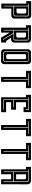

<svg xmlns="http://www.w3.org/2000/svg" viewBox="1426 -2310 585 3476"><g transform="rotate(90 1718.0 -571.5)"><path d="M315.4 -794.9Q315.4 -794.9 315.4 -781.2Q315.4 -768.6 315.4 -754.9Q315.4 -754.9 315.4 -746.1Q315.4 -736.3 315.4 -680.7Q315.4 -656.2 315.4 -622.1Q315.4 -586.9 315.4 -538.1Q315.4 -526.4 310.5 -517.6Q306.6 -507.8 298.8 -500Q291 -492.2 282.2 -488.3Q272.5 -484.4 260.7 -484.4Q260.7 -484.4 218.8 -484.4Q176.8 -484.4 134.8 -484.4Q134.8 -484.4 134.8 -455.1Q134.8 -426.8 134.8 -388.7Q134.8 -369.1 134.8 -349.6Q134.8 -330.1 134.8 -313.5Q134.8 -310.5 134.8 -308.6Q134.8 -306.6 134.8 -303.7Q134.8 -303.7 122.1 -303.7Q115.2 -303.7 105.5 -303.7Q75.2 -303.7 44.9 -303.7Q44.9 -303.7 44.9 -333Q44.9 -361.3 44.9 -398.4Q44.9 -418 44.9 -438.5Q44.9 -458 44.9 -474.6Q44.9 -476.6 44.9 -479.5Q44.9 -481.4 44.9 -484.4Q44.9 -484.4 44.9 -515.6Q44.9 -546.9 44.9 -578.1Q44.9 -578.1 44.9 -606.4Q44.9 -635.7 44.9 -670.9Q44.9 -691.4 44.9 -710Q44.9 -729.5 44.9 -746.1Q44.9 -748 44.9 -750Q44.9 -752.9 44.9 -754.9Q44.9 -754.9 30.3 -754.9Q14.6 -754.9 0 -754.9Q0 -754.9 0 -767.6Q0 -774.4 0 -784.2Q0 -798.8 0 -813.5Q0 -829.1 0 -843.8Q0 -843.8 14.6 -843.8Q30.3 -843.8 44.9 -843.8Q44.9 -843.8 75.2 -843.8Q105.5 -843.8 134.8 -843.8Q134.8 -843.8 178.7 -843.8Q221.7 -843.8 264.6 -843.8Q286.1 -843.8 300.8 -830.1Q315.4 -815.4 315.4 -794.9ZM276.4 -753.9Q276.4 -753.9 276.4 -756.8Q276.4 -758.8 276.4 -773.4Q275.4 -786.1 265.6 -794.9Q256.8 -803.7 244.1 -803.7Q244.1 -803.7 238.3 -803.7Q232.4 -803.7 226.6 -803.7Q226.6 -803.7 197.3 -803.7Q168 -803.7 130.9 -803.7Q110.4 -803.7 90.8 -803.7Q71.3 -803.7 54.7 -803.7Q51.8 -803.7 49.8 -803.7Q46.9 -803.7 44.9 -803.7Q44.9 -803.7 44.9 -802.7Q44.9 -801.8 44.9 -800.8Q44.9 -796.9 44.9 -793.9Q44.9 -793.9 58.6 -793.9Q71.3 -793.9 85 -793.9Q85 -793.9 85 -722.7Q85 -650.4 85 -559.6Q85 -510.7 85 -461.9Q85 -413.1 85 -373Q85 -367.2 85 -361.3Q85 -355.5 85 -349.6Q85 -349.6 86.9 -349.6Q86.9 -349.6 87.9 -349.6Q91.8 -349.6 94.7 -349.6Q94.7 -349.6 94.7 -377.9Q94.7 -405.3 94.7 -441.4Q94.7 -460 94.7 -479.5Q94.7 -498 94.7 -513.7Q94.7 -516.6 94.7 -518.6Q94.7 -520.5 94.7 -523.4Q94.7 -523.4 138.7 -523.4Q182.6 -523.4 225.6 -523.4Q225.6 -523.4 228.5 -523.4Q230.5 -523.4 245.1 -523.4Q257.8 -523.4 266.6 -532.2Q275.4 -541 275.4 -554.7Q275.4 -554.7 275.4 -562.5Q275.4 -570.3 275.4 -578.1Q275.4 -578.1 273.4 -578.1Q271.5 -578.1 269.5 -578.1Q269.5 -578.1 271.5 -578.1Q273.4 -578.1 275.4 -578.1Q275.4 -578.1 275.4 -606.4Q275.4 -634.8 275.4 -670.9Q275.4 -690.4 275.4 -709Q275.4 -728.5 276.4 -745.1Q276.4 -747.1 276.4 -749Q276.4 -752 276.4 -753.9ZM264.6 -579.1Q264.6 -579.1 264.6 -576.2Q264.6 -573.2 264.6 -555.7Q264.6 -546.9 258.8 -540Q252.9 -534.2 245.1 -534.2Q245.1 -534.2 238.3 -534.2Q232.4 -534.2 225.6 -534.2Q225.6 -534.2 225.6 -532.2Q225.6 -530.3 225.6 -529.3Q225.6 -529.3 225.6 -530.3Q225.6 -532.2 225.6 -534.2Q225.6 -534.2 182.6 -534.2Q138.7 -534.2 94.7 -534.2Q94.7 -534.2 94.7 -572.3Q94.7 -574.2 94.7 -576.2Q94.7 -618.2 94.7 -670.9Q94.7 -700.2 94.7 -728.5Q94.7 -756.8 94.7 -780.3Q94.7 -784.2 94.7 -787.1Q94.7 -791 94.7 -793.9Q94.7 -793.9 138.7 -793.9Q182.6 -793 225.6 -793Q225.6 -793 225.6 -794.9Q225.6 -795.9 225.6 -797.9Q225.6 -797.9 225.6 -795.9Q225.6 -794.9 225.6 -793Q225.6 -793 228.5 -793Q230.5 -793 243.2 -793Q252 -793 258.8 -787.1Q264.6 -781.2 264.6 -772.5Q264.6 -772.5 264.6 -765.6Q264.6 -759.8 264.6 -753.9Q264.6 -753.9 264.6 -753.9Q264.6 -752.9 264.6 -752.9Q264.6 -752.9 264.6 -724.6Q264.6 -697.3 264.6 -661.1Q264.6 -641.6 264.6 -623Q264.6 -603.5 264.6 -587.9Q264.6 -585.9 264.6 -584Q264.6 -581.1 264.6 -579.1ZM224.6 -725.6Q224.6 -738.3 216.8 -746.1Q208 -754.9 196.3 -754.9Q196.3 -754.9 175.8 -754.9Q155.3 -754.9 134.8 -754.9Q134.8 -754.9 134.8 -728.5Q134.8 -727.5 134.8 -726.6Q134.8 -697.3 134.8 -662.1Q134.8 -641.6 134.8 -623Q134.8 -603.5 134.8 -586.9Q134.8 -585 134.8 -583Q134.8 -580.1 134.8 -578.1Q134.8 -578.1 138.7 -578.1Q140.6 -578.1 142.6 -578.1Q150.4 -578.1 195.3 -578.1Q208 -578.1 216.8 -586.9Q224.6 -595.7 224.6 -608.4Q224.6 -608.4 224.6 -613.3Q224.6 -618.2 224.6 -648.4Q224.6 -662.1 224.6 -680.7Q224.6 -700.2 224.6 -725.6Z M699.2 -574.2Q699.2 -574.2 699.2 -571.3Q699.2 -568.4 699.2 -550.8Q699.2 -542 693.4 -535.2Q687.5 -529.3 679.7 -529.3Q679.7 -529.3 672.9 -529.3Q667 -529.3 660.2 -529.3Q660.2 -529.3 660.2 -527.3Q660.2 -525.4 660.2 -524.4Q660.2 -524.4 660.2 -525.4Q660.2 -527.3 660.2 -529.3Q660.2 -529.3 617.2 -529.3Q573.2 -529.3 529.3 -529.3Q529.3 -529.3 529.3 -567.4Q529.3 -569.3 529.3 -571.3Q529.3 -613.3 529.3 -666Q529.3 -694.3 529.3 -723.6Q529.3 -752 529.3 -775.4Q529.3 -779.3 529.3 -782.2Q529.3 -786.1 529.3 -789.1Q529.3 -789.1 573.2 -789.1Q617.2 -789.1 661.1 -789.1Q661.1 -789.1 661.1 -791Q661.1 -792 661.1 -793.9Q661.1 -793.9 661.1 -792Q661.1 -791 661.1 -789.1Q661.1 -789.1 664.1 -789.1Q666 -789.1 678.7 -789.1Q687.5 -789.1 694.3 -783.2Q700.2 -777.3 700.2 -767.6Q700.2 -767.6 700.2 -761.7Q700.2 -755.9 700.2 -750Q700.2 -750 700.2 -750Q700.2 -749 700.2 -749Q700.2 -749 700.2 -720.7Q700.2 -692.4 700.2 -657.2Q700.2 -637.7 700.2 -618.2Q699.2 -599.6 699.2 -583Q699.2 -581.1 699.2 -578.1Q699.2 -576.2 699.2 -574.2ZM660.2 -720.7Q660.2 -733.4 652.3 -741.2Q643.6 -750 631.8 -750Q631.8 -750 611.3 -750Q590.8 -750 570.3 -750Q570.3 -750 570.3 -723.6Q570.3 -722.7 570.3 -721.7Q570.3 -692.4 570.3 -657.2Q570.3 -636.7 570.3 -617.2Q570.3 -598.6 570.3 -582Q570.3 -580.1 570.3 -577.1Q570.3 -575.2 570.3 -573.2Q570.3 -573.2 574.2 -573.2Q576.2 -573.2 578.1 -573.2Q585.9 -573.2 630.9 -573.2Q643.6 -573.2 652.3 -582Q660.2 -590.8 660.2 -602.5Q660.2 -602.5 660.2 -608.4Q660.2 -613.3 660.2 -643.6Q660.2 -657.2 660.2 -675.8Q660.2 -694.3 660.2 -720.7ZM750 -390.6Q750 -390.6 750 -376Q750 -361.3 750 -345.7Q750 -345.7 750 -345.7Q750 -345.7 750 -344.7Q750 -344.7 750 -330.1Q750 -315.4 750 -299.8Q750 -299.8 719.7 -299.8Q690.4 -299.8 660.2 -299.8Q660.2 -299.8 646.5 -324.2Q631.8 -349.6 613.3 -380.9Q603.5 -397.5 593.8 -414.1Q583 -430.7 575.2 -445.3Q574.2 -447.3 573.2 -449.2Q571.3 -451.2 570.3 -453.1Q570.3 -453.1 570.3 -428.7Q570.3 -403.3 570.3 -372.1Q570.3 -355.5 570.3 -338.9Q570.3 -322.3 570.3 -307.6Q570.3 -305.7 570.3 -303.7Q570.3 -301.8 570.3 -299.8Q570.3 -299.8 557.6 -299.8Q550.8 -299.8 541 -299.8Q510.7 -299.8 480.5 -299.8Q480.5 -299.8 480.5 -373Q480.5 -445.3 480.5 -537.1Q480.5 -586.9 480.5 -636.7Q480.5 -685.5 480.5 -726.6Q480.5 -732.4 480.5 -738.3Q480.5 -744.1 480.5 -750Q480.5 -750 465.8 -750Q450.2 -750 435.5 -750Q435.5 -750 435.5 -763.7Q435.5 -769.5 435.5 -780.3Q435.5 -794.9 435.5 -809.6Q435.5 -824.2 435.5 -839.8Q435.5 -839.8 450.2 -839.8Q465.8 -839.8 480.5 -839.8Q480.5 -839.8 510.7 -839.8Q541 -839.8 570.3 -839.8Q570.3 -839.8 576.2 -839.8Q582 -839.8 615.2 -839.8Q629.9 -839.8 650.4 -839.8Q670.9 -839.8 700.2 -839.8Q721.7 -839.8 736.3 -825.2Q751 -810.5 751 -790Q751 -790 751 -777.3Q751 -763.7 751 -751Q751 -751 751 -741.2Q751 -732.4 751 -676.8Q751 -652.3 751 -617.2Q751 -583 751 -534.2Q751 -522.5 746.1 -512.7Q742.2 -503.9 734.4 -496.1Q726.6 -488.3 717.8 -484.4Q708 -480.5 696.3 -480.5Q696.3 -480.5 684.6 -480.5Q672.9 -480.5 661.1 -480.5Q661.1 -480.5 681.6 -450.2Q701.2 -420.9 720.7 -390.6Q720.7 -390.6 730.5 -390.6Q740.2 -390.6 751 -390.6Q751 -390.6 750 -390.6Q750 -390.6 750 -390.6ZM705.1 -349.6Q705.1 -349.6 701.2 -349.6Q697.3 -349.6 692.4 -349.6Q692.4 -349.6 675.8 -377.9Q660.2 -405.3 638.7 -440.4Q627.9 -459 616.2 -477.5Q605.5 -496.1 595.7 -511.7Q594.7 -514.6 592.8 -516.6Q591.8 -518.6 590.8 -521.5Q590.8 -521.5 614.3 -521.5Q638.7 -521.5 662.1 -521.5Q662.1 -521.5 665 -521.5Q667 -521.5 681.6 -521.5Q694.3 -521.5 703.1 -530.3Q711.9 -539.1 711.9 -552.7Q711.9 -552.7 711.9 -560.5Q711.9 -567.4 711.9 -575.2Q711.9 -575.2 710 -575.2Q708 -575.2 707 -575.2Q707 -575.2 708 -575.2Q710 -575.2 711.9 -575.2Q711.9 -575.2 711.9 -603.5Q711.9 -630.9 711.9 -667Q711.9 -686.5 711.9 -705.1Q711.9 -724.6 711.9 -741.2Q711.9 -743.2 711.9 -745.1Q711.9 -748 711.9 -750Q711.9 -750 711.9 -752Q711.9 -754.9 711.9 -768.6Q710.9 -782.2 701.2 -791Q692.4 -799.8 679.7 -799.8Q679.7 -799.8 673.8 -799.8Q668 -799.8 662.1 -799.8Q662.1 -799.8 632.8 -799.8Q603.5 -799.8 566.4 -799.8Q545.9 -799.8 526.4 -799.8Q506.8 -799.8 490.2 -799.8Q487.3 -799.8 485.4 -799.8Q482.4 -799.8 480.5 -799.8Q480.5 -799.8 480.5 -798.8Q480.5 -797.9 480.5 -796.9Q480.5 -793 480.5 -790Q480.5 -790 494.1 -790Q506.8 -790 520.5 -790Q520.5 -790 520.5 -718.8Q520.5 -646.5 520.5 -555.7Q520.5 -506.8 520.5 -458Q520.5 -409.2 520.5 -369.1Q520.5 -363.3 520.5 -357.4Q520.5 -351.6 520.5 -345.7Q520.5 -345.7 523.4 -345.7Q527.3 -345.7 530.3 -345.7Q530.3 -345.7 530.3 -374Q530.3 -402.3 530.3 -437.5Q530.3 -457 530.3 -475.6Q530.3 -495.1 530.3 -510.7Q530.3 -512.7 530.3 -515.6Q530.3 -517.6 530.3 -519.5Q530.3 -519.5 545.9 -519.5Q561.5 -519.5 577.1 -519.5Q577.1 -519.5 595.7 -491.2Q613.3 -461.9 635.7 -424.8Q647.5 -405.3 660.2 -385.7Q671.9 -365.2 681.6 -349.6Q683.6 -346.7 684.6 -344.7Q686.5 -341.8 687.5 -339.8Q687.5 -339.8 690.4 -339.8Q691.4 -339.8 693.4 -339.8Q699.2 -339.8 705.1 -339.8Q705.1 -339.8 705.1 -343.8Q705.1 -346.7 705.1 -349.6Z M1092.8 -391.6Q1092.8 -391.6 1092.8 -389.6Q1092.8 -387.7 1092.8 -375Q1092.8 -365.2 1085.9 -358.4Q1079.1 -350.6 1071.3 -350.6Q1071.3 -350.6 1068.4 -350.6Q1066.4 -350.6 1064.5 -350.6Q1058.6 -350.6 1051.8 -350.6Q1051.8 -350.6 1022.5 -350.6Q992.2 -350.6 961.9 -350.6Q961.9 -350.6 960 -350.6Q957 -350.6 943.4 -350.6Q934.6 -350.6 927.7 -358.4Q920.9 -366.2 920.9 -375Q920.9 -375 920.9 -380.9Q920.9 -386.7 920.9 -391.6Q920.9 -391.6 918.9 -391.6Q918 -391.6 916 -391.6Q916 -391.6 918 -391.6Q918.9 -391.6 920.9 -391.6Q920.9 -391.6 920.9 -450.2Q920.9 -507.8 920.9 -582Q920.9 -622.1 920.9 -661.1Q920.9 -700.2 920.9 -733.4Q920.9 -738.3 920.9 -743.2Q920.9 -747.1 920.9 -752Q920.9 -752 920.9 -753.9Q920.9 -756.8 920.9 -769.5Q921.9 -778.3 927.7 -784.2Q934.6 -791 943.4 -791Q943.4 -791 949.2 -791Q954.1 -791 960 -791Q960 -791 991.2 -791Q1022.5 -791 1052.7 -791Q1052.7 -791 1052.7 -793Q1052.7 -793.9 1052.7 -795.9Q1052.7 -795.9 1052.7 -793.9Q1052.7 -793 1052.7 -791Q1052.7 -791 1055.7 -791Q1057.6 -791 1070.3 -791Q1079.1 -791 1085.9 -785.2Q1091.8 -779.3 1091.8 -769.5Q1091.8 -769.5 1091.8 -763.7Q1091.8 -757.8 1090.8 -752Q1090.8 -752 1090.8 -694.3Q1090.8 -635.7 1090.8 -562.5Q1090.8 -522.5 1090.8 -482.4Q1090.8 -443.4 1090.8 -411.1Q1090.8 -406.2 1090.8 -401.4Q1090.8 -396.5 1090.8 -391.6Q1090.8 -391.6 1092.8 -391.6Q1094.7 -391.6 1095.7 -391.6Q1095.7 -391.6 1094.7 -391.6Q1093.8 -391.6 1092.8 -391.6ZM1049.8 -421.9Q1049.8 -421.9 1049.8 -434.6Q1049.8 -448.2 1049.8 -526.4Q1049.8 -559.6 1049.8 -608.4Q1049.8 -657.2 1049.8 -724.6Q1049.8 -736.3 1042 -744.1Q1034.2 -752 1023.4 -752Q1023.4 -752 1018.6 -752Q1013.7 -752 987.3 -752Q975.6 -752 967.8 -744.1Q960 -736.3 960 -724.6Q960 -724.6 960 -715.8Q960 -713.9 960 -711.9Q960 -699.2 960 -621.1Q960 -587.9 960 -539.1Q960 -490.2 960 -421.9Q960 -409.2 968.8 -400.4Q978.5 -391.6 990.2 -391.6Q990.2 -391.6 992.2 -391.6Q993.2 -391.6 994.1 -391.6Q998 -391.6 1021.5 -391.6Q1034.2 -391.6 1042 -401.4Q1050.8 -409.2 1050.8 -419.9Q1050.8 -419.9 1050.8 -420.9Q1050.8 -421.9 1050.8 -421.9Q1050.8 -421.9 1050.8 -421.9Q1050.8 -421.9 1049.8 -421.9ZM1140.6 -786.1Q1140.6 -786.1 1140.6 -774.4Q1140.6 -761.7 1140.6 -750Q1140.6 -750 1140.6 -744.1Q1140.6 -738.3 1140.6 -703.1Q1140.6 -688.5 1140.6 -666Q1140.6 -644.5 1140.6 -613.3Q1140.6 -569.3 1140.6 -504.9Q1140.6 -441.4 1140.6 -350.6Q1140.6 -329.1 1126 -314.5Q1111.3 -298.8 1088.9 -298.8Q1088.9 -298.8 1083 -298.8Q1081.1 -298.8 1076.2 -298.8Q1063.5 -298.8 1050.8 -298.8Q1050.8 -298.8 1021.5 -298.8Q991.2 -298.8 960.9 -298.8Q960.9 -298.8 957 -298.8Q952.1 -298.8 924.8 -298.8Q919.9 -298.8 915 -299.8Q909.2 -300.8 904.3 -302.7Q888.7 -308.6 879.9 -322.3Q871.1 -335.9 871.1 -351.6Q871.1 -351.6 871.1 -352.5Q871.1 -352.5 871.1 -352.5Q871.1 -352.5 871.1 -358.4Q871.1 -361.3 871.1 -365.2Q871.1 -377.9 871.1 -389.6Q871.1 -389.6 871.1 -395.5Q871.1 -401.4 871.1 -436.5Q871.1 -451.2 871.1 -472.7Q871.1 -495.1 871.1 -525.4Q871.1 -569.3 871.1 -632.8Q871.1 -664.1 871.1 -702.1Q871.1 -741.2 871.1 -786.1Q871.1 -789.1 872.1 -792Q872.1 -794.9 873 -797.9Q877 -816.4 890.6 -828.1Q905.3 -839.8 923.8 -839.8Q923.8 -839.8 950.2 -839.8Q977.5 -839.8 1010.7 -839.8Q1029.3 -839.8 1046.9 -839.8Q1064.5 -839.8 1079.1 -839.8Q1082 -839.8 1084 -839.8Q1085.9 -839.8 1087.9 -839.8Q1109.4 -839.8 1125 -824.2Q1140.6 -808.6 1140.6 -786.1ZM1101.6 -389.6Q1101.6 -389.6 1101.6 -448.2Q1101.6 -505.9 1101.6 -579.1Q1101.6 -619.1 1101.6 -658.2Q1101.6 -697.3 1101.6 -730.5Q1101.6 -735.4 1101.6 -740.2Q1101.6 -744.1 1101.6 -749Q1101.6 -749 1101.6 -751Q1101.6 -753.9 1101.6 -767.6Q1100.6 -780.3 1090.8 -790Q1082 -798.8 1069.3 -798.8Q1069.3 -798.8 1063.5 -798.8Q1057.6 -798.8 1051.8 -798.8Q1051.8 -798.8 1021.5 -798.8Q990.2 -798.8 959 -798.8Q959 -798.8 959 -796.9Q959 -795.9 959 -793.9Q959 -793.9 959 -795.9Q959 -796.9 959 -798.8Q959 -798.8 957 -798.8Q955.1 -798.8 942.4 -798.8Q928.7 -798.8 918.9 -790Q910.2 -780.3 910.2 -767.6Q910.2 -767.6 910.2 -765.6Q910.2 -763.7 910.2 -761.7Q910.2 -754.9 910.2 -749Q910.2 -749 910.2 -691.4Q910.2 -676.8 910.2 -661.1Q910.2 -614.3 910.2 -559.6Q910.2 -520.5 910.2 -480.5Q910.2 -441.4 910.2 -409.2Q910.2 -404.3 910.2 -399.4Q910.2 -394.5 910.2 -389.6Q910.2 -389.6 910.2 -387.7Q910.2 -385.7 910.2 -373Q911.1 -359.4 919.9 -349.6Q929.7 -338.9 942.4 -338.9Q942.4 -338.9 958 -338.9Q965.8 -338.9 978.5 -338.9Q1013.7 -338.9 1049.8 -338.9Q1049.8 -338.9 1049.8 -340.8Q1049.8 -342.8 1049.8 -343.8Q1049.8 -343.8 1049.8 -342.8Q1049.8 -340.8 1049.8 -338.9Q1049.8 -338.9 1052.7 -338.9Q1054.7 -338.9 1069.3 -338.9Q1082 -338.9 1091.8 -349.6Q1101.6 -359.4 1101.6 -373Q1101.6 -373 1101.6 -378.9Q1101.6 -384.8 1101.6 -389.6Z M1575.2 -838.9Q1575.2 -838.9 1575.2 -809.6Q1575.2 -779.3 1575.2 -750Q1575.2 -750 1537.1 -750Q1499 -750 1461.9 -750Q1461.9 -750 1461.9 -677.7Q1461.9 -604.5 1461.9 -512.7Q1461.9 -462.9 1461.9 -413.1Q1461.9 -364.3 1461.9 -323.2Q1461.9 -317.4 1461.9 -311.5Q1461.9 -305.7 1461.9 -299.8Q1461.9 -299.8 1448.2 -299.8Q1441.4 -299.8 1431.6 -299.8Q1401.4 -299.8 1372.1 -299.8Q1372.1 -299.8 1372.1 -373Q1372.1 -445.3 1372.1 -537.1Q1372.1 -586.9 1372.1 -636.7Q1372.1 -685.5 1372.1 -726.6Q1372.1 -732.4 1372.1 -738.3Q1372.1 -744.1 1372.1 -750Q1372.1 -750 1335 -750Q1297.9 -750 1260.7 -750Q1260.7 -750 1260.7 -763.7Q1260.7 -769.5 1260.7 -780.3Q1260.7 -794.9 1260.7 -809.6Q1260.7 -824.2 1260.7 -839.8Q1260.7 -839.8 1297.9 -839.8Q1335 -839.8 1372.1 -839.8Q1372.1 -839.8 1401.4 -839.8Q1431.6 -839.8 1461.9 -839.8Q1461.9 -839.8 1499 -839.8Q1537.1 -838.9 1575.2 -838.9ZM1305.7 -798.8Q1305.7 -798.8 1305.7 -797.9Q1305.7 -796.9 1305.7 -795.9Q1305.7 -792 1305.7 -789.1Q1305.7 -789.1 1340.8 -789.1Q1376 -789.1 1412.1 -789.1Q1412.1 -789.1 1412.1 -717.8Q1412.1 -645.5 1412.1 -554.7Q1412.1 -505.9 1412.1 -457Q1412.1 -408.2 1412.1 -368.2Q1412.1 -362.3 1412.1 -356.4Q1412.1 -350.6 1412.1 -344.7Q1412.1 -344.7 1413.1 -344.7Q1414.1 -344.7 1415 -344.7Q1418 -344.7 1421.9 -344.7Q1421.9 -344.7 1421.9 -417Q1421.9 -488.3 1421.9 -579.1Q1421.9 -627.9 1421.9 -676.8Q1421.9 -725.6 1421.9 -765.6Q1421.9 -771.5 1421.9 -777.3Q1421.9 -783.2 1421.9 -789.1Q1421.9 -789.1 1458 -789.1Q1494.1 -789.1 1530.3 -789.1Q1530.3 -789.1 1530.3 -792Q1530.3 -795.9 1530.3 -798.8Q1530.3 -798.8 1494.1 -798.8Q1458 -798.8 1412.1 -798.8Q1387.7 -798.8 1362.3 -798.8Q1337.9 -798.8 1317.4 -798.8Q1314.5 -798.8 1311.5 -798.8Q1308.6 -798.8 1305.7 -798.8Z M1919.9 -706.1Q1919.9 -706.1 1919.9 -720.7Q1919.9 -735.4 1919.9 -750Q1919.9 -750 1890.6 -750Q1860.4 -750 1830.1 -750Q1830.1 -750 1830.1 -720.7Q1830.1 -692.4 1830.1 -655.3Q1830.1 -635.7 1830.1 -616.2Q1830.1 -595.7 1830.1 -579.1Q1830.1 -577.1 1830.1 -574.2Q1830.1 -572.3 1830.1 -570.3Q1830.1 -570.3 1875 -570.3Q1919.9 -570.3 1964.8 -570.3Q1964.8 -570.3 1964.8 -540Q1964.8 -509.8 1964.8 -480.5Q1964.8 -480.5 1919.9 -480.5Q1875 -480.5 1830.1 -480.5Q1830.1 -480.5 1830.1 -450.2Q1830.1 -419.9 1830.1 -389.6Q1830.1 -389.6 1859.4 -389.6Q1887.7 -389.6 1924.8 -389.6Q1944.3 -389.6 1964.8 -389.6Q1984.4 -389.6 2001 -389.6Q2002.9 -389.6 2005.9 -389.6Q2007.8 -389.6 2010.7 -389.6Q2010.7 -389.6 2010.7 -360.4Q2010.7 -330.1 2010.7 -299.8Q2010.7 -299.8 1981.4 -299.8Q1952.1 -299.8 1915 -299.8Q1895.5 -299.8 1876 -299.8Q1856.4 -299.8 1839.8 -299.8Q1836.9 -299.8 1835 -299.8Q1833 -299.8 1830.1 -299.8Q1830.1 -299.8 1817.4 -299.8Q1810.5 -299.8 1800.8 -299.8Q1770.5 -299.8 1740.2 -299.8Q1740.2 -299.8 1740.2 -329.1Q1740.2 -357.4 1740.2 -394.5Q1740.2 -414.1 1740.2 -434.6Q1740.2 -454.1 1740.2 -470.7Q1740.2 -472.7 1740.2 -475.6Q1740.2 -477.5 1740.2 -480.5Q1740.2 -480.5 1740.2 -509.8Q1740.2 -540 1740.2 -570.3Q1740.2 -570.3 1740.2 -598.6Q1740.2 -627.9 1740.2 -665Q1740.2 -684.6 1740.2 -704.1Q1740.2 -723.6 1740.2 -740.2Q1740.2 -743.2 1740.2 -745.1Q1740.2 -748 1740.2 -750Q1740.2 -750 1725.6 -750Q1710 -750 1695.3 -750Q1695.3 -750 1695.3 -763.7Q1695.3 -769.5 1695.3 -780.3Q1695.3 -794.9 1695.3 -809.6Q1695.3 -824.2 1695.3 -839.8Q1695.3 -839.8 1710 -839.8Q1724.6 -839.8 1739.3 -839.8Q1739.3 -839.8 1769.5 -839.8Q1798.8 -839.8 1829.1 -839.8Q1829.1 -839.8 1858.4 -839.8Q1886.7 -839.8 1923.8 -839.8Q1943.4 -839.8 1963.9 -839.8Q1983.4 -839.8 2000 -839.8Q2002 -839.8 2004.9 -839.8Q2006.8 -839.8 2009.8 -839.8Q2009.8 -839.8 2009.8 -809.6Q2009.8 -780.3 2009.8 -750Q2009.8 -750 2009.8 -735.4Q2009.8 -720.7 2009.8 -706.1Q2009.8 -706.1 1979.5 -706.1Q1950.2 -706.1 1919.9 -706.1ZM1960 -790Q1960 -790 1960 -775.4Q1960 -761.7 1960 -747.1Q1960 -747.1 1963.9 -747.1Q1966.8 -747.1 1970.7 -747.1Q1970.7 -747.1 1970.7 -764.6Q1970.7 -782.2 1970.7 -799.8Q1970.7 -799.8 1968.8 -799.8Q1966.8 -799.8 1964.8 -799.8Q1964.8 -799.8 1928.7 -799.8Q1892.6 -799.8 1846.7 -799.8Q1822.3 -799.8 1796.9 -799.8Q1772.5 -799.8 1752 -799.8Q1749 -799.8 1746.1 -799.8Q1743.2 -799.8 1740.2 -799.8Q1740.2 -799.8 1740.2 -798.8Q1740.2 -797.9 1740.2 -796.9Q1740.2 -793 1740.2 -790Q1740.2 -790 1753.9 -790Q1766.6 -790 1780.3 -790Q1780.3 -790 1780.3 -716.8Q1780.3 -644.5 1780.3 -552.7Q1780.3 -502.9 1780.3 -453.1Q1780.3 -404.3 1780.3 -363.3Q1780.3 -357.4 1780.3 -351.6Q1780.3 -345.7 1780.3 -339.8Q1780.3 -339.8 1782.2 -339.8Q1782.2 -339.8 1783.2 -339.8Q1787.1 -339.8 1790 -339.8Q1790 -339.8 1818.4 -339.8Q1846.7 -339.8 1882.8 -339.8Q1901.4 -339.8 1920.9 -339.8Q1940.4 -339.8 1956.1 -339.8Q1958 -339.8 1960.9 -339.8Q1962.9 -339.8 1964.8 -339.8Q1964.8 -339.8 1964.8 -343.8Q1964.8 -346.7 1964.8 -349.6Q1964.8 -349.6 1937.5 -349.6Q1909.2 -349.6 1873 -349.6Q1854.5 -349.6 1835 -349.6Q1815.4 -349.6 1799.8 -349.6Q1796.9 -349.6 1794.9 -349.6Q1793 -349.6 1790 -349.6Q1790 -349.6 1790 -377.9Q1790 -405.3 1790 -439.5Q1790 -459 1790 -477.5Q1790 -496.1 1790 -510.7Q1790 -513.7 1790 -515.6Q1790 -517.6 1790 -519.5Q1790 -519.5 1834 -519.5Q1877 -519.5 1919.9 -519.5Q1919.9 -519.5 1919.9 -523.4Q1919.9 -526.4 1919.9 -530.3Q1919.9 -530.3 1877 -530.3Q1834 -530.3 1790 -530.3Q1790 -530.3 1790 -572.3Q1790 -614.3 1790 -667Q1790 -695.3 1790 -724.6Q1790 -752.9 1790 -776.4Q1790 -780.3 1790 -783.2Q1790 -787.1 1790 -790Q1790 -790 1818.4 -790Q1845.7 -790 1879.9 -790Q1899.4 -790 1918 -790Q1936.5 -790 1951.2 -790Q1954.1 -790 1956.1 -790Q1958 -790 1960 -790Z M2445.3 -838.9Q2445.3 -838.9 2445.3 -809.6Q2445.3 -779.3 2445.3 -750Q2445.3 -750 2407.2 -750Q2369.1 -750 2332 -750Q2332 -750 2332 -677.7Q2332 -604.5 2332 -512.7Q2332 -462.9 2332 -413.1Q2332 -364.3 2332 -323.2Q2332 -317.4 2332 -311.5Q2332 -305.7 2332 -299.8Q2332 -299.8 2318.4 -299.8Q2311.5 -299.8 2301.8 -299.8Q2271.5 -299.8 2242.2 -299.8Q2242.2 -299.8 2242.2 -373Q2242.2 -445.3 2242.2 -537.1Q2242.2 -586.9 2242.2 -636.7Q2242.2 -685.5 2242.2 -726.6Q2242.2 -732.4 2242.2 -738.3Q2242.2 -744.1 2242.2 -750Q2242.2 -750 2205.1 -750Q2168 -750 2130.9 -750Q2130.9 -750 2130.9 -763.7Q2130.9 -769.5 2130.9 -780.3Q2130.9 -794.9 2130.9 -809.6Q2130.9 -824.2 2130.9 -839.8Q2130.9 -839.8 2168 -839.8Q2205.1 -839.8 2242.2 -839.8Q2242.2 -839.8 2271.5 -839.8Q2301.8 -839.8 2332 -839.8Q2332 -839.8 2369.1 -839.8Q2407.2 -838.9 2445.3 -838.9ZM2175.8 -798.8Q2175.8 -798.8 2175.8 -797.9Q2175.8 -796.9 2175.8 -795.9Q2175.8 -792 2175.8 -789.1Q2175.8 -789.1 2210.9 -789.1Q2246.1 -789.1 2282.2 -789.1Q2282.2 -789.1 2282.2 -717.8Q2282.2 -645.5 2282.2 -554.7Q2282.2 -505.9 2282.2 -457Q2282.2 -408.2 2282.2 -368.2Q2282.2 -362.3 2282.2 -356.4Q2282.2 -350.6 2282.2 -344.7Q2282.2 -344.7 2283.2 -344.7Q2284.2 -344.7 2285.2 -344.7Q2288.1 -344.7 2292 -344.7Q2292 -344.7 2292 -417Q2292 -488.3 2292 -579.1Q2292 -627.9 2292 -676.8Q2292 -725.6 2292 -765.6Q2292 -771.5 2292 -777.3Q2292 -783.2 2292 -789.1Q2292 -789.1 2328.1 -789.1Q2364.3 -789.1 2400.4 -789.1Q2400.4 -789.1 2400.4 -792Q2400.4 -795.9 2400.4 -798.8Q2400.4 -798.8 2364.3 -798.8Q2328.1 -798.8 2282.2 -798.8Q2257.8 -798.8 2232.4 -798.8Q2208 -798.8 2187.5 -798.8Q2184.6 -798.8 2181.6 -798.8Q2178.7 -798.8 2175.8 -798.8Z M2879.9 -838.9Q2879.9 -838.9 2879.9 -809.6Q2879.9 -779.3 2879.9 -750Q2879.9 -750 2841.8 -750Q2803.7 -750 2766.6 -750Q2766.6 -750 2766.6 -677.7Q2766.6 -604.5 2766.6 -512.7Q2766.6 -462.9 2766.6 -413.1Q2766.6 -364.3 2766.6 -323.2Q2766.6 -317.4 2766.6 -311.5Q2766.6 -305.7 2766.6 -299.8Q2766.6 -299.8 2752.9 -299.8Q2746.1 -299.8 2736.3 -299.8Q2706.1 -299.8 2676.8 -299.8Q2676.8 -299.8 2676.8 -373Q2676.8 -445.3 2676.8 -537.1Q2676.8 -586.9 2676.8 -636.7Q2676.8 -685.5 2676.8 -726.6Q2676.8 -732.4 2676.8 -738.3Q2676.8 -744.1 2676.8 -750Q2676.8 -750 2639.6 -750Q2602.5 -750 2565.4 -750Q2565.4 -750 2565.4 -763.7Q2565.4 -769.5 2565.4 -780.3Q2565.4 -794.9 2565.4 -809.6Q2565.4 -824.2 2565.4 -839.8Q2565.4 -839.8 2602.5 -839.8Q2639.6 -839.8 2676.8 -839.8Q2676.8 -839.8 2706.1 -839.8Q2736.3 -839.8 2766.6 -839.8Q2766.6 -839.8 2803.7 -839.8Q2841.8 -838.9 2879.9 -838.9ZM2610.4 -798.8Q2610.4 -798.8 2610.4 -797.9Q2610.4 -796.9 2610.4 -795.9Q2610.4 -792 2610.4 -789.1Q2610.4 -789.1 2645.5 -789.1Q2680.7 -789.1 2716.8 -789.1Q2716.8 -789.1 2716.8 -717.8Q2716.8 -645.5 2716.8 -554.7Q2716.8 -505.9 2716.8 -457Q2716.8 -408.2 2716.8 -368.2Q2716.8 -362.3 2716.8 -356.4Q2716.8 -350.6 2716.8 -344.7Q2716.8 -344.7 2717.8 -344.7Q2718.8 -344.7 2719.7 -344.7Q2722.7 -344.7 2726.6 -344.7Q2726.6 -344.7 2726.6 -417Q2726.6 -488.3 2726.6 -579.1Q2726.6 -627.9 2726.6 -676.8Q2726.6 -725.6 2726.6 -765.6Q2726.6 -771.5 2726.6 -777.3Q2726.6 -783.2 2726.6 -789.1Q2726.6 -789.1 2762.7 -789.1Q2798.8 -789.1 2835 -789.1Q2835 -789.1 2835 -792Q2835 -795.9 2835 -798.8Q2835 -798.8 2798.8 -798.8Q2762.7 -798.8 2716.8 -798.8Q2692.4 -798.8 2667 -798.8Q2642.6 -798.8 2622.1 -798.8Q2619.1 -798.8 2616.2 -798.8Q2613.3 -798.8 2610.4 -798.8Z M3316.4 -779.3Q3316.4 -779.3 3316.4 -771.5Q3316.4 -763.7 3316.4 -755.9Q3316.4 -755.9 3316.4 -725.6Q3316.4 -694.3 3316.4 -664.1Q3316.4 -664.1 3315.4 -605.5Q3315.4 -545.9 3315.4 -471.7Q3315.4 -431.6 3315.4 -391.6Q3315.4 -351.6 3315.4 -319.3Q3315.4 -314.5 3315.4 -309.6Q3315.4 -304.7 3315.4 -299.8Q3315.4 -299.8 3301.8 -299.8Q3294.9 -299.8 3285.2 -299.8Q3254.9 -299.8 3224.6 -299.8Q3224.6 -299.8 3224.6 -329.1Q3224.6 -357.4 3224.6 -394.5Q3224.6 -414.1 3224.6 -434.6Q3224.6 -454.1 3224.6 -470.7Q3224.6 -472.7 3224.6 -475.6Q3224.6 -477.5 3224.6 -480.5Q3224.6 -480.5 3195.3 -480.5Q3165 -480.5 3134.8 -480.5Q3134.8 -480.5 3134.8 -451.2Q3134.8 -421.9 3134.8 -384.8Q3134.8 -365.2 3134.8 -345.7Q3134.8 -326.2 3134.8 -309.6Q3134.8 -306.6 3134.8 -304.7Q3134.8 -302.7 3134.8 -299.8Q3134.8 -299.8 3105.5 -299.8Q3075.2 -299.8 3044.9 -299.8Q3044.9 -299.8 3044.9 -373Q3044.9 -445.3 3044.9 -537.1Q3044.9 -587.9 3044.9 -636.7Q3044.9 -686.5 3044.9 -727.5Q3044.9 -733.4 3044.9 -739.3Q3044.9 -745.1 3044.9 -751Q3044.9 -751 3030.3 -751Q3014.6 -751 3000 -751Q3000 -751 3000 -763.7Q3000 -770.5 3000 -780.3Q3000 -794.9 3000 -809.6Q3000 -825.2 3000 -839.8Q3000 -839.8 3014.6 -839.8Q3030.3 -839.8 3044.9 -839.8Q3044.9 -839.8 3079.1 -839.8Q3112.3 -839.8 3156.2 -839.8Q3178.7 -839.8 3202.1 -839.8Q3224.6 -839.8 3244.1 -839.8Q3247.1 -839.8 3250 -839.8Q3252.9 -839.8 3254.9 -839.8Q3279.3 -839.8 3297.9 -822.3Q3316.4 -804.7 3316.4 -779.3ZM3276.4 -768.6Q3275.4 -782.2 3265.6 -791Q3256.8 -799.8 3244.1 -799.8Q3244.1 -799.8 3238.3 -799.8Q3232.4 -799.8 3226.6 -799.8Q3226.6 -799.8 3197.3 -799.8Q3168 -799.8 3130.9 -799.8Q3110.4 -799.8 3090.8 -799.8Q3071.3 -799.8 3054.7 -799.8Q3051.8 -799.8 3049.8 -799.8Q3046.9 -799.8 3044.9 -799.8Q3044.9 -799.8 3044.9 -798.8Q3044.9 -797.9 3044.9 -796.9Q3044.9 -793 3044.9 -790Q3044.9 -790 3058.6 -790Q3071.3 -790 3085 -790Q3085 -790 3085 -718.8Q3085 -646.5 3085 -555.7Q3085 -506.8 3085 -458Q3085 -409.2 3085 -369.1Q3085 -363.3 3085 -357.4Q3085 -351.6 3085 -345.7Q3085 -345.7 3087.9 -345.7Q3091.8 -345.7 3094.7 -345.7Q3094.7 -345.7 3094.7 -374Q3094.7 -402.3 3094.7 -437.5Q3094.7 -457 3094.7 -475.6Q3094.7 -495.1 3094.7 -510.7Q3094.7 -512.7 3094.7 -515.6Q3094.7 -517.6 3094.7 -519.5Q3094.7 -519.5 3123 -519.5Q3150.4 -519.5 3184.6 -519.5Q3204.1 -519.5 3222.7 -519.5Q3241.2 -519.5 3255.9 -519.5Q3258.8 -519.5 3260.7 -519.5Q3262.7 -519.5 3264.6 -519.5Q3264.6 -519.5 3264.6 -491.2Q3264.6 -462.9 3264.6 -427.7Q3264.6 -408.2 3264.6 -388.7Q3264.6 -369.1 3264.6 -353.5Q3264.6 -350.6 3264.6 -348.6Q3264.6 -346.7 3264.6 -343.8Q3264.6 -343.8 3266.6 -343.8Q3267.6 -343.8 3268.6 -343.8Q3271.5 -343.8 3275.4 -343.8Q3275.4 -343.8 3275.4 -409.2Q3275.4 -474.6 3275.4 -557.6Q3275.4 -602.5 3275.4 -646.5Q3275.4 -691.4 3275.4 -727.5Q3275.4 -733.4 3275.4 -738.3Q3275.4 -744.1 3275.4 -749Q3275.4 -749 3275.4 -752Q3275.4 -753.9 3276.4 -768.6ZM3264.6 -768.6Q3264.6 -768.6 3264.6 -762.7Q3264.6 -756.8 3264.6 -751Q3264.6 -751 3264.6 -714.8Q3264.6 -679.7 3264.6 -634.8Q3264.6 -610.4 3264.6 -585.9Q3264.6 -561.5 3264.6 -542Q3264.6 -538.1 3264.6 -535.2Q3264.6 -533.2 3264.6 -530.3Q3264.6 -530.3 3239.3 -530.3Q3238.3 -530.3 3237.3 -530.3Q3210 -530.3 3174.8 -530.3Q3156.2 -530.3 3137.7 -530.3Q3119.1 -530.3 3103.5 -530.3Q3101.6 -530.3 3099.6 -530.3Q3096.7 -530.3 3094.7 -530.3Q3094.7 -530.3 3094.7 -568.4Q3094.7 -570.3 3094.7 -572.3Q3094.7 -614.3 3094.7 -667Q3094.7 -695.3 3094.7 -724.6Q3094.7 -752.9 3094.7 -776.4Q3094.7 -780.3 3094.7 -783.2Q3094.7 -787.1 3094.7 -790Q3094.7 -790 3138.7 -790Q3182.6 -790 3226.6 -790Q3226.6 -790 3226.6 -792Q3226.6 -793 3226.6 -794.9Q3226.6 -794.9 3226.6 -793Q3226.6 -792 3226.6 -790Q3226.6 -790 3232.4 -790Q3238.3 -790 3244.1 -790Q3252 -790 3258.8 -783.2Q3264.6 -777.3 3264.6 -768.6ZM3224.6 -724.6Q3224.6 -735.4 3217.8 -743.2Q3210 -751 3199.2 -751Q3199.2 -751 3177.7 -751Q3156.2 -751 3134.8 -751Q3134.8 -751 3134.8 -724.6Q3134.8 -723.6 3134.8 -721.7Q3134.8 -693.4 3134.8 -656.2Q3134.8 -636.7 3134.8 -617.2Q3134.8 -596.7 3134.8 -580.1Q3134.8 -578.1 3134.8 -575.2Q3134.8 -573.2 3134.8 -571.3Q3134.8 -571.3 3148.4 -571.3Q3155.3 -571.3 3165 -571.3Q3195.3 -571.3 3224.6 -571.3Q3224.6 -571.3 3224.6 -577.1Q3224.6 -584 3224.6 -624Q3224.6 -640.6 3224.6 -666Q3224.6 -690.4 3224.6 -724.6Z"/></g></svg>

Font: Reach
Style: Inline
Weight: 400
Designer: Billy Harris
Version: Version 1.0